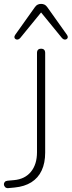

<svg xmlns="http://www.w3.org/2000/svg" viewBox="-31 -961 368 986"><path d="M12 5Q1 6 -5 -0.5Q-11 -7 -11 -15Q-11 -21 -6.5 -26.5Q-2 -32 8 -33L41 -36Q97 -41 128 -79Q159 -117 159 -179V-689Q159 -700 164.5 -705.5Q170 -711 180 -711Q190 -711 195.5 -705.5Q201 -700 201 -689V-177Q201 -124 183 -85.5Q165 -47 130 -25Q95 -3 44 2ZM73 -766Q67 -759 60.5 -758Q54 -757 49 -760Q44 -763 43 -769Q42 -775 47 -782L148 -924Q155 -934 163 -937.5Q171 -941 180 -941Q189 -941 197 -937.5Q205 -934 212 -924L313 -782Q318 -775 317 -769Q316 -763 311 -760Q306 -757 299.5 -758Q293 -759 287 -766L180 -897Z"/></svg>

Font: Nunito ExtraLight
Style: Regular
Weight: 200
Designer: Vernon Adams
Foundry: Vernon Adams
Version: Version 3.602